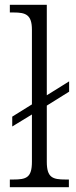

<svg xmlns="http://www.w3.org/2000/svg" viewBox="-20 -780 315 800"><path d="M21 0H267V-32H253C199 -32 175 -40 175 -106V-340L268 -398V-441L175 -383V-760H21V-728H37C87 -728 113 -719 113 -656V-345L31 -294V-253L113 -303V-106C113 -40 90 -32 35 -32H21Z"/></svg>

Font: Noto Serif Thai SemiCondensed Light
Style: Regular
Weight: 300
Width: 4
Designer: Monotype Design Team
Foundry: Monotype Imaging Inc.
Version: Version 2.002